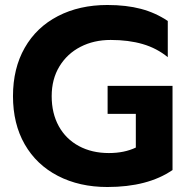

<svg xmlns="http://www.w3.org/2000/svg" viewBox="-20 -734 744 769"><path d="M32 -349Q32 -460 79 -542.5Q126 -625 212 -669.5Q298 -714 410 -714Q486 -714 544.5 -698.5Q603 -683 652 -650V-505Q608 -541 551.5 -557.5Q495 -574 423 -574Q356 -574 302.5 -546.5Q249 -519 218 -468Q187 -417 187 -349Q187 -280 215.5 -228.5Q244 -177 296 -149Q348 -121 416 -121Q478 -121 524 -143V-278H411V-390H671V-53Q572 15 410 15Q298 15 212 -29.5Q126 -74 79 -156Q32 -238 32 -349Z"/></svg>

Font: Prompt SemiBold
Style: Regular
Weight: 600
Designer: Katatrad Team
Foundry: CadsonDemak
Version: Version 1.001